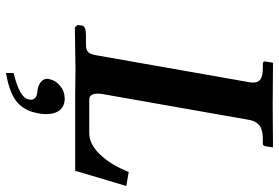

<svg xmlns="http://www.w3.org/2000/svg" viewBox="-162 -524 912 627"><g transform="rotate(90 293.5 -210.0)"><path d="M248 -568.8Q249 -572.8 249 -582Q249 -598.6 237.8 -605.7Q226.6 -612.8 201.2 -612.8H187Q180.2 -612.8 180.2 -621.1L184.1 -645L186 -646Q283.2 -645 323.2 -645L459 -646L460.9 -645L457 -621.1Q455.6 -612.8 448.2 -612.8H433.1Q403.3 -612.8 389.2 -601.8Q375 -590.8 371.1 -568.8L287.1 -91.8Q285.2 -80.1 285.2 -75.2Q285.2 -45.9 304.2 -45.9H414.1Q450.7 -45.9 484.6 -81.8Q518.6 -117.7 541 -174.8L586.9 -167L537.1 0H286.1L209 -1L68.8 1L61 -7.8L63 -22.9Q65.9 -35.2 95.2 -35.2H125Q143.1 -35.2 150.4 -43.2Q157.7 -51.3 161.1 -75.2ZM301.8 34.2Q325.2 34.2 338.6 49.8Q352.1 65.4 352.1 95.2Q352.1 111.8 348.1 127Q344.2 147.5 335 163.1Q325.7 178.7 314.2 188.7Q302.7 198.7 286.1 206.3Q269.5 213.9 254.2 218Q238.8 222.2 217.8 226.1V201.2Q298.8 181.6 304.2 151.9Q305.2 148.9 305.2 145Q305.2 125 274.9 123Q260.3 121.6 248.5 113Q236.8 104.5 236.8 90.8Q236.8 86.9 237.8 85Q241.7 64 259.8 49.1Q277.8 34.2 301.8 34.2Z"/></g></svg>

Font: Linux Libertine G
Style: Semibold Italic
Weight: 600
Italic angle: -11.5°
Designer: Philipp H. Poll
Foundry: Philipp H. Poll
Version: Version 5.1.1